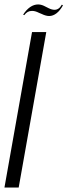

<svg xmlns="http://www.w3.org/2000/svg" viewBox="-28 -843 303 863"><path d="M81 -775C91 -788 101 -794 116 -794C125 -794 134 -792 148 -785L160 -780C172 -774 184 -771 193 -771C216 -771 238 -788 255 -819L250 -822C241 -806 230 -799 217 -799C210 -799 201 -801 191 -806L169 -817C160 -821 152 -823 143 -823C119 -823 95 -807 76 -777ZM116 -699 -8 0H56L180 -699Z"/></svg>

Font: Moniqa Ita Display
Style: Italic
Weight: 400
Italic angle: -10°
Designer: Rajesh Rajput
Foundry: Rajesh Rajput
Version: Version 1.000